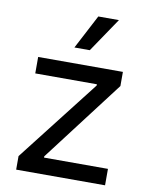

<svg xmlns="http://www.w3.org/2000/svg" viewBox="-86 -825 684 887"><g transform="rotate(10 256.5 -381.5)"><path d="M51.8 -63.5 350.6 -447.3V-453.1H61.5V-530.3H459V-463.9L168.9 -83V-77.1H468.8V0H51.8ZM302.7 -762.7H399.4L291 -602.5H218.8Z"/></g></svg>

Font: Pretendard JP Variable
Style: Regular
Weight: 400
Designer: Base glyphs from Inter by Rasmus Andersson; Hangul glyphs from Noto Sans CJK(Source Han Sans) by Jang Soo-young and Kang
Foundry: Kil Hyung-jin
Version: Version 1.307;Glyphs 3.2 (3192)